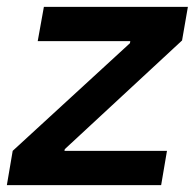

<svg xmlns="http://www.w3.org/2000/svg" viewBox="-37 -540 568 560"><path d="M-17 0H433L450 -100H151L152 -105L494 -422L511 -520H91L73 -420H343L342 -414L0 -100Z"/></svg>

Font: Fixel Display 20240404 SemiBold
Style: Italic
Weight: 600
Italic angle: -10°
Designer: AlfaBravo + MacPaw
Foundry: Kyrylo Tkachov, Marchela Mozhyna, Serhii Makarenko, Maria Weinstein, Zakhar Kryvoshyya
Version: Version 1.211;Glyphs 3.2 (3225)